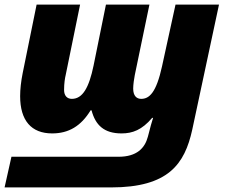

<svg xmlns="http://www.w3.org/2000/svg" viewBox="-36 -573 983 839"><path d="M-16 246H449C700 246 771 144 804 -6L921 -553H731L672 -283C647 -169 617 -141 581 -141C561 -141 546 -154 546 -186C546 -202 550 -231 553 -245L617 -553H427L373 -287C353 -190 325 -141 278 -141C257 -141 244 -155 244 -180C244 -209 248 -233 251 -245L314 -553H124L63 -253C56 -218 52 -183 52 -153C52 -46 101 10 192 10C264 10 318 -22 360 -91H364C381 -26 419 10 495 10C543 10 584 -5 629 -58H633C627 -40 620 -14 614 10L610 25C597 74 562 112 482 112H14Z"/></svg>

Font: Noto Sans UI Black
Style: Italic
Weight: 900
Italic angle: -372°
Designer: Monotype Design Team
Foundry: Monotype Imaging Inc.
Version: Version 1.901